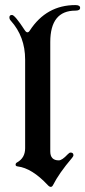

<svg xmlns="http://www.w3.org/2000/svg" viewBox="-20 -727 336 757"><path d="M17.1 -658.7Q17.1 -668 27.3 -668Q38.6 -668 77.6 -607.9Q83 -599.6 88.1 -599.6Q93.3 -599.6 97.7 -606.9Q163.1 -707 277.3 -707Q295.9 -707 295.9 -696Q295.9 -685.1 277.3 -685.1Q178.2 -685.1 178.2 -561V-129.9Q178.2 -94.7 211.9 -94.7Q224.6 -94.7 247.1 -118.7Q253.4 -125.5 258.3 -125.5Q269.5 -125.5 269.5 -115.2Q269.5 -110.8 263.7 -104Q212.9 -44.4 189 2.9Q185.5 9.8 180.2 9.8Q174.8 9.8 168.5 2.9Q106 -64 49.8 -70.8Q41.5 -71.8 41.5 -77.6Q41.5 -83.5 46.9 -86.4Q79.1 -104 79.1 -142.6V-492.2Q79.1 -582.5 22.5 -645.5Q17.1 -650.9 17.1 -658.7Z"/></svg>

Font: UnifrakturMaguntia19
Style: Book
Weight: 400
Designer: j. 'mach' wust, Gerrit Ansmann, Georg Duffner, based on a font by Peter Wiegel, original typeface by Carl Albert Fahrenw
Version: Version 2017-03-19